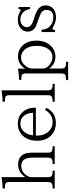

<svg xmlns="http://www.w3.org/2000/svg" viewBox="808 -1578 942 2599"><g transform="rotate(-90 1279.5 -279.0)"><path d="M598.6 -9.8H357.9V-37.6Q389.6 -37.6 413.1 -43Q444.8 -51.8 444.8 -101.1V-311Q444.8 -462.4 334 -462.4Q225.6 -462.4 180.7 -342.3V-101.1Q180.7 -56.2 203.6 -46.9Q226.6 -37.6 268.1 -37.6V-9.8H26.9V-37.6Q62 -37.6 83 -43.9Q114.7 -52.7 114.7 -101.1V-623Q114.7 -668.9 91.8 -677.7Q76.7 -684.1 27.8 -684.1V-714.8Q110.4 -716.3 180.7 -730V-408.2Q245.1 -505.4 348.1 -505.4Q511.7 -505.4 511.7 -325.2V-101.1Q511.7 -56.2 534.7 -46.9Q557.1 -37.6 598.6 -37.6Z M1120.1 -265.1H743.2V-248Q743.2 -149.9 803.2 -87.9Q853.5 -38.1 925.3 -38.1Q1032.7 -38.1 1091.3 -142.1L1118.2 -121.1Q1054.2 5.9 913.6 5.9Q809.6 5.9 741.2 -62Q673.3 -131.8 673.3 -249Q673.3 -373 745.1 -445.3Q807.6 -509.3 904.3 -509.3Q998 -509.3 1056.2 -449.2Q1120.1 -385.3 1120.1 -283.2ZM1052.2 -303.2Q1049.3 -389.2 1002.4 -436Q961.9 -475.1 903.3 -475.1Q833.5 -475.1 787.1 -414.1Q753.9 -370.6 746.6 -303.2Z M1444.3 -9.8H1201.2V-37.6Q1233.4 -37.6 1256.3 -43.9Q1290 -51.3 1290 -100.6V-623Q1290 -668.5 1267.1 -677.7Q1252 -684.1 1202.1 -684.1V-714.8Q1282.7 -716.3 1356 -730V-100.6Q1356 -55.2 1383.3 -44.9Q1402.8 -37.6 1444.3 -37.6Z M1648.9 -411.1Q1710.4 -507.3 1815.4 -507.3Q1900.4 -507.3 1958.5 -449.2Q2028.3 -379.4 2028.3 -255.4Q2028.3 -133.3 1956.5 -61Q1897 0 1814.5 0Q1708.5 0 1650.9 -85.9V81.1Q1650.9 122.1 1672.9 133.8Q1689.9 144 1742.2 144V171.9H1495.1V144Q1537.6 142.1 1557.1 135.7Q1584 128.4 1584 81.1V-398.9Q1584 -448.7 1561 -456.1Q1544.4 -462.4 1497.1 -462.4V-492.2Q1585.4 -493.7 1648.9 -508.3ZM1650.9 -320.3V-164.1Q1650.9 -117.2 1710 -73.2Q1754.4 -41 1806.2 -41Q1883.3 -41 1925.3 -113.3Q1957.5 -169.4 1957.5 -253.4Q1957.5 -367.7 1899.4 -424.3Q1858.4 -465.3 1802.2 -465.3Q1730 -465.3 1682.1 -398.4Q1650.9 -355.5 1650.9 -320.3Z M2455.6 -344.2Q2447.8 -400.9 2415.5 -433.1Q2373.5 -475.1 2314.5 -475.1Q2265.6 -475.1 2233.4 -443.4Q2210.4 -418.5 2210.4 -385.3Q2210.4 -326.7 2311.5 -294.9L2337.4 -287.1Q2420.9 -260.3 2455.6 -233.9Q2505.4 -196.3 2505.4 -134.3Q2505.4 -60.1 2449.2 -22Q2405.8 7.8 2342.3 7.8Q2286.1 7.8 2222.7 -26.9Q2200.7 -40 2189.5 -40Q2173.3 -40 2173.3 -4.9H2144.5V-188H2175.3Q2180.2 -117.7 2218.3 -79.1Q2267.1 -29.3 2340.3 -29.3Q2444.3 -29.3 2444.3 -121.1Q2444.3 -162.1 2413.6 -187Q2392.6 -203.6 2316.4 -230L2286.6 -240.2Q2217.8 -263.2 2194.3 -282.2Q2150.4 -316.9 2150.4 -373Q2150.4 -427.7 2191.4 -467.3Q2236.3 -509.3 2308.6 -509.3Q2371.1 -509.3 2420.4 -479Q2434.6 -471.2 2444.3 -471.2Q2455.6 -471.2 2458.5 -500H2483.4V-344.2Z"/></g></svg>

Font: I.MingCP
Style: Regular
Weight: 400
Designer: I.Font Project
Version: Version 8.000; Sep 06, 2022